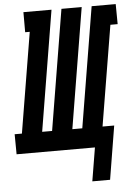

<svg xmlns="http://www.w3.org/2000/svg" viewBox="-98 -780 705 1001"><g transform="rotate(-5 254.5 -280.0)"><path d="M344 175 373 0H-37L-38 -105H0L87 -630H63V-735H210L106 -105H158L262 -735H368L264 -105H316L420 -735H546L547 -630H509L422 -105H483L437 175Z"/></g></svg>

Font: Iosevka Curly Slab Extrabold
Style: Italic
Weight: 800
Italic angle: -9°
Monospace: yes
Designer: Belleve Invis
Foundry: Belleve Invis
Version: Version 22.1.2; ttfautohint (v1.8.4)